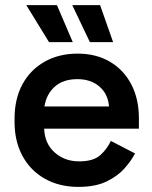

<svg xmlns="http://www.w3.org/2000/svg" viewBox="-20 -718 597 752"><path d="M37 -241V-253Q37 -331 68 -388Q99 -445 155 -476.5Q211 -508 284 -508Q356 -508 410 -476.5Q464 -445 494 -388Q524 -331 524 -255V-214H153Q155 -156 194 -121Q233 -86 290 -86Q346 -86 373 -110.5Q400 -135 414 -166L509 -117Q495 -90 468.5 -59.5Q442 -29 398 -7.5Q354 14 287 14Q213 14 156.5 -17.5Q100 -49 68.5 -106.5Q37 -164 37 -241ZM407 -301Q403 -350 369.5 -379Q336 -408 283 -408Q228 -408 195 -379Q162 -350 154 -301ZM172 -553 83 -698H203L265 -553ZM372 -698 423 -553H332L263 -698Z"/></svg>

Font: Space Grotesk Frontify SemiBold
Style: Regular
Weight: 600
Designer: Florian Karsten
Version: Version 2.000